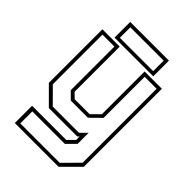

<svg xmlns="http://www.w3.org/2000/svg" viewBox="-253 -796 1108 1108"><g transform="rotate(45 301.5 -242.0)"><path d="M158 0 55 -103V-540H196.5V-172L227 -141.5H349.5L399.5 -191.5V-540H540.5V97L437.5 200H80V59H359L399.5 18.5V-10L389.5 0ZM104 179H426L519 85V-518.5H421.5V-183.5L357 -120H217L174.5 -162.5V-518.5H77V-113.5L168 -22H382L421.5 -61.5V28.5L369 81H104ZM138.5 -555.5V-683.5H454.5V-555.5ZM161 -576.5H433V-662H161Z"/></g></svg>

Font: Tourney ExtraLight
Style: Regular
Weight: 250
Designer: Tyler Finck
Foundry: Etcetera Type Co
Version: Version 1.015